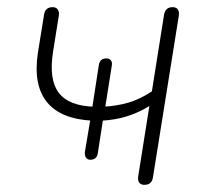

<svg xmlns="http://www.w3.org/2000/svg" viewBox="-20 -510 572 536"><path d="M383 6Q373 6 368.5 -0.5Q364 -7 366 -19L397 -214Q366 -195 333.5 -185Q301 -175 262 -173L268 -179L253 -82Q250 -64 232 -64Q224 -64 220 -70Q216 -76 217 -86L233 -181L240 -173Q150 -177 111 -225Q72 -273 86 -364L103 -469Q106 -490 127 -490Q137 -490 141.5 -483Q146 -476 144 -465L128 -365Q116 -288 144 -251Q172 -214 244 -212L237 -206L256 -329Q259 -347 277 -347Q285 -347 289.5 -341.5Q294 -336 292 -326L273 -206L267 -212Q306 -214 338.5 -223.5Q371 -233 404 -255L438 -469Q440 -480 446 -485Q452 -490 462 -490Q472 -490 476.5 -483.5Q481 -477 479 -465L407 -15Q404 6 383 6Z"/></svg>

Font: Nunito Variable Extra Light
Style: Italic
Weight: 200
Italic angle: -9°
Designer: Vernon Adams
Foundry: Vernon Adams
Version: Version 3.602